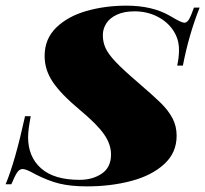

<svg xmlns="http://www.w3.org/2000/svg" viewBox="-55 -642 723 676"><path d="M588.9 -411.1H568.8Q575.2 -438.5 575.2 -466.8Q575.2 -504.9 554.4 -535.6Q533.7 -566.4 497.8 -584.2Q461.9 -602.1 418.9 -602.1Q382.3 -602.1 357.2 -590.6Q332 -579.1 319.6 -560.1Q307.1 -541 307.1 -518.1Q307.1 -493.2 316.9 -472.2Q326.7 -451.2 352.3 -424.1Q377.9 -397 429.2 -353Q485.4 -304.7 511.5 -279.1Q537.6 -253.4 552.2 -225.8Q566.9 -198.2 566.9 -164.1Q566.9 -104 522.9 -64Q479 -23.9 407.2 -4.9Q335.4 14.2 251 14.2Q194.3 14.2 154.3 4.4Q114.3 -5.4 68.8 -28.8Q37.1 -46.9 24.9 -46.9Q13.7 -46.9 5.6 -35.2Q-2.4 -23.4 -15.1 6.8H-35.2Q-2 -72.3 33.2 -232.9H53.2Q43.9 -184.6 43.9 -159.2Q43.9 -89.8 89.6 -49.3Q135.3 -8.8 225.1 -8.8Q271 -8.8 303.5 -30.8Q335.9 -52.7 335.9 -98.1Q335.9 -134.3 311 -169.7Q286.1 -205.1 225.1 -255.9Q159.7 -310.5 130.9 -353.3Q102.1 -396 102.1 -444.8Q102.1 -504.9 142.8 -544.7Q183.6 -584.5 249.3 -603.3Q314.9 -622.1 390.1 -622.1Q481.9 -622.1 543.9 -585.9L554.7 -579.6Q584.5 -562 594.2 -562Q603.5 -562 610.6 -574.2Q617.7 -586.4 627.9 -615.2H647.9Q609.9 -520 588.9 -411.1Z"/></svg>

Font: TypoPRO Playfair Display SC
Style: Italic
Weight: 900
Italic angle: -14°
Designer: Claus Eggers Sørensen
Foundry: Claus Eggers Sørensen
Version: Version 1.004;PS 001.004;hotconv 1.0.70;makeotf.lib2.5.58329